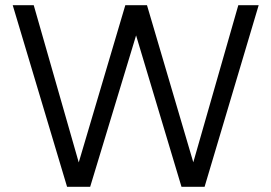

<svg xmlns="http://www.w3.org/2000/svg" viewBox="-20 -720 1046 740"><path d="M238.5 0 29 -700H110L283.5 -94L463 -700H546.5L725 -94.5L898.5 -700H977L768.5 0H679.5L504.5 -583.5L327.5 0Z"/></svg>

Font: Geologica ExtraLight
Style: Regular
Weight: 200
Designer: Sindre Bremnes, Frode Helland
Foundry: Monokrom Skriftforlag AS
Version: Version 1.010; ttfautohint (v1.8.4.7-5d5b);gftools[0.9.28]